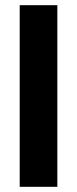

<svg xmlns="http://www.w3.org/2000/svg" viewBox="-20 -720 297 740"><path d="M201 0H56V-700H201Z"/></svg>

Font: Gudea
Style: Bold
Weight: 700
Designer: Agustina Mingote
Foundry: Agustina Mingote
Version: Version 1.002